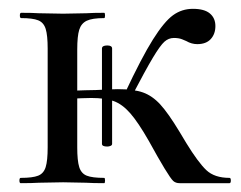

<svg xmlns="http://www.w3.org/2000/svg" viewBox="-20 -415 545 435"><path d="M28 -374Q25 -374 25 -380Q25 -386 28 -386Q53 -386 68 -385L123 -384L176 -385Q191 -386 216 -386Q218 -386 218 -380Q218 -374 216 -374Q189 -374 176.5 -368Q164 -362 159.5 -347.5Q155 -333 155 -303V-81Q155 -51 159.5 -36.5Q164 -22 176.5 -17Q189 -12 216 -12Q218 -12 218 -6Q218 0 216 0Q190 0 175 -1L123 -2L68 -1Q53 0 27 0Q24 0 24 -6Q24 -12 27 -12Q54 -12 66.5 -17Q79 -22 83.5 -36.5Q88 -51 88 -81V-305Q88 -335 83.5 -349.5Q79 -364 66.5 -369Q54 -374 28 -374ZM317 -96Q293 -138 275 -158.5Q257 -179 237.5 -186Q218 -193 187 -193Q174 -193 130 -191V-209Q182 -211 197 -211Q235 -213 247 -213Q283 -213 304 -205.5Q325 -198 343 -178.5Q361 -159 387 -116L402 -91Q429 -47 447.5 -29.5Q466 -12 500 -12Q503 -12 503 -6Q503 0 500 0H387Q378 0 372.5 -5Q367 -10 353 -33Q339 -56 317 -96ZM223 -83Q211 -83 211 -89V-305Q211 -312 223 -312Q234 -312 234 -305V-89Q234 -86 230.5 -84.5Q227 -83 223 -83ZM417 -395Q443 -395 455.5 -384.5Q468 -374 468 -356Q468 -338 457.5 -326.5Q447 -315 427 -315Q414 -315 402 -322Q400 -323 392.5 -326Q385 -329 374 -329Q362 -329 352.5 -320.5Q343 -312 326.5 -284.5Q310 -257 277 -194L263 -204Q301 -285 326.5 -325.5Q352 -366 372 -380.5Q392 -395 417 -395Z"/></svg>

Font: Cormorant Garamond Medium
Style: Regular
Weight: 500
Designer: Christian Thalmann (Catharsis Fonts)
Foundry: Catharsis Fonts
Version: Version 4.000